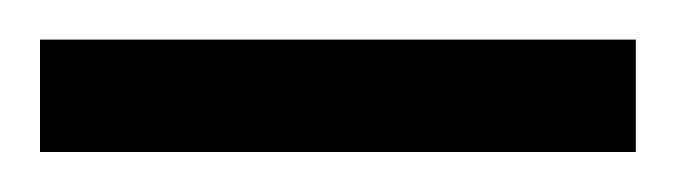

<svg xmlns="http://www.w3.org/2000/svg" viewBox="-20 -720 338 96"><path d="M0 -644V-700.2H297.9V-644Z"/></svg>

Font: Archivo Light
Style: Regular
Weight: 300
Designer: Hector Gatti
Foundry: Omnibus-Type
Version: Version 2.001